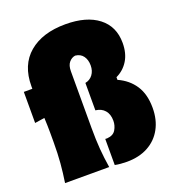

<svg xmlns="http://www.w3.org/2000/svg" viewBox="-155 -999 1033 1128"><g transform="rotate(-20 361.5 -434.5)"><path d="M445.3 6.8Q427.7 6.8 407.5 5.1Q387.2 3.4 371.1 0V-163.1Q375 -162.6 383.3 -162.6Q421.9 -165.5 437.3 -191.7Q452.6 -217.8 452.6 -247.6Q452.6 -288.6 431.6 -312.7Q410.6 -336.9 374 -340.8V-512.2Q403.3 -517.6 420.9 -541Q438.5 -564.5 438.5 -598.6Q438.5 -633.8 421.6 -657Q404.8 -680.2 372.1 -683.6Q349.6 -680.2 333.5 -661.1Q317.4 -642.1 317.4 -605.5V-250.5Q317.4 -177.2 322 -119.1Q326.7 -61 336.4 0H60.5Q69.8 -61 74.7 -119.1Q79.6 -177.2 79.6 -250.5V-308.6Q79.6 -331.5 78.9 -355Q78.1 -378.4 77.1 -401.4L16.1 -392.1V-586.4H69.3V-602.1Q69.3 -734.9 153.1 -805.7Q236.8 -876.5 380.9 -876.5Q512.2 -876.5 586.2 -819.1Q660.2 -761.7 660.2 -658.7Q660.2 -593.8 632.6 -548.8Q605 -503.9 557.1 -481.4V-464.8Q622.6 -435.5 658.9 -380.4Q695.3 -325.2 695.3 -240.2Q695.3 -166 665 -110.4Q634.8 -54.7 578.6 -23.9Q522.5 6.8 445.3 6.8Z"/></g></svg>

Font: Pinar-FD Black
Style: Regular
Weight: 900
Designer: Amin Abedi
Version: Version 3.000